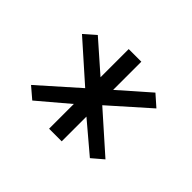

<svg xmlns="http://www.w3.org/2000/svg" viewBox="-87 -787 549 549"><g transform="rotate(45 187.0 -513.0)"><path d="M34 -404 68 -375 159 -452V-352H210V-452L301 -375L335 -404L219 -507L335 -610L301 -640L210 -560V-674H159V-560L68 -640L34 -610L150 -507Z"/></g></svg>

Font: Charger Sport
Style: LitNrw
Weight: 300
Designer: Jasper
Foundry: Cannot Into Space Fonts
Version: Version 1.1